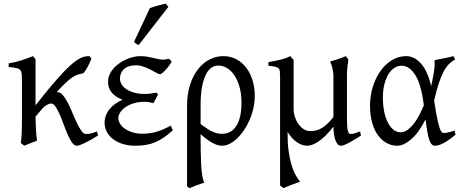

<svg xmlns="http://www.w3.org/2000/svg" viewBox="-20 -772 2505 1037"><path d="M509.3 -40Q489.3 -27.3 471.4 -17.3Q453.6 -7.3 438.5 0Q423.3 7.3 412.1 11.2Q400.9 15.1 394.5 15.1Q381.3 15.1 369.4 -1.7Q357.4 -18.6 346.2 -43.9Q335 -69.3 324.2 -98.9Q313.5 -128.4 302.5 -153.8Q291.5 -179.2 280 -196Q268.6 -212.9 255.9 -212.9Q247.1 -212.9 235.8 -206.8Q224.6 -200.7 212.9 -190.4Q193.8 -167.5 171.9 -142.1Q171.9 -127.9 172.6 -109.6Q173.3 -91.3 174.3 -72.8Q175.3 -54.2 176.8 -38.1Q178.2 -22 179.7 -12.2Q173.3 -9.8 164.6 -6.3Q155.8 -2.9 146.2 0.7Q136.7 4.4 127.4 8.3Q118.2 12.2 110.8 15.1L92.3 0Q93.8 -7.8 95 -20.8Q96.2 -33.7 96.9 -49.8Q97.7 -65.9 98.1 -84.7Q98.6 -103.5 98.6 -123V-328.6Q98.6 -355.5 97.4 -370.6Q96.2 -385.7 89.6 -393.6Q83 -401.4 68.4 -404.5Q53.7 -407.7 26.9 -410.2V-429.7Q44.9 -432.6 63.2 -437Q81.5 -441.4 98.6 -447Q115.7 -452.6 130.9 -458.3Q146 -463.9 158.2 -468.8L171.9 -452.1V-203.1Q220.7 -265.6 258.1 -309.6Q295.4 -353.5 323.5 -383.1Q351.6 -412.6 372.3 -429.7Q393.1 -446.8 409.2 -455.6Q425.3 -464.4 438.2 -466.6Q451.2 -468.8 463.9 -468.8Q464.4 -468.3 466.6 -464.8Q468.8 -461.4 471.4 -457.8Q474.1 -454.1 473.6 -454.6Q463.9 -430.2 452.4 -408.9Q440.9 -387.7 429.7 -376Q413.6 -373.5 399.9 -369.1Q386.2 -364.7 370.4 -354Q354.5 -343.3 334.5 -324.5Q314.5 -305.7 286.1 -274.4H290.5Q306.2 -274.4 320.1 -257.6Q334 -240.7 346.7 -215.8Q359.4 -190.9 371.6 -161.4Q383.8 -131.8 395.8 -106.9Q407.7 -82 419.7 -65.2Q431.6 -48.3 444.3 -48.3Q452.6 -48.3 459.5 -49.1Q466.3 -49.8 473.1 -51.5Q480 -53.2 487.3 -55.9Q494.6 -58.6 504.4 -62Q505.4 -56.6 506.8 -50.8Q508.3 -44.9 509.3 -40Z M907.2 -439Q897.9 -422.9 887.9 -410.2Q877.9 -397.5 869.1 -388.7Q860.4 -379.9 853.5 -375.5Q846.7 -371.1 843.3 -371.1Q837.9 -371.1 824.7 -378.7Q811.5 -386.2 793.9 -395.3Q776.4 -404.3 755.6 -411.9Q734.9 -419.4 715.3 -419.4Q672.4 -419.4 650.1 -399.2Q627.9 -378.9 627.9 -347.2Q627.9 -332 636.2 -317.4Q644.5 -302.7 661.4 -291Q678.2 -279.3 703.6 -272Q729 -264.6 763.2 -264.6Q776.4 -264.6 793 -266.6Q809.6 -268.6 824.2 -272L834 -261.7L808.6 -214.8Q794.4 -218.8 783.7 -220.5Q772.9 -222.2 761.2 -222.2Q726.1 -222.2 699.5 -213.4Q672.9 -204.6 655 -191.4Q637.2 -178.2 628.2 -163.1Q619.1 -147.9 619.1 -135.3Q619.1 -118.2 628.9 -102.8Q638.7 -87.4 656 -75.7Q673.3 -64 697 -56.9Q720.7 -49.8 748.5 -49.8Q765.6 -49.8 783 -51.8Q800.3 -53.7 818.8 -58.6Q837.4 -63.5 858.2 -72Q878.9 -80.6 902.3 -93.8L913.6 -67.9Q888.7 -45.9 866.2 -30.3Q843.8 -14.6 819.8 -4.4Q795.9 5.9 769.5 10.5Q743.2 15.1 710.9 15.1Q673.8 15.1 643.3 5.6Q612.8 -3.9 590.8 -20.5Q568.8 -37.1 556.9 -59.8Q544.9 -82.5 544.9 -109.4Q544.9 -130.4 552.2 -149.2Q559.6 -168 572.8 -183.8Q585.9 -199.7 603.8 -212.2Q621.6 -224.6 642.1 -233.4Q605.5 -247.1 584.5 -270.8Q563.5 -294.4 563.5 -330.6Q563.5 -351.6 571.8 -369.6Q580.1 -387.7 593.8 -403.1Q607.4 -418.5 625.2 -430.7Q643.1 -442.9 662.4 -451.4Q681.6 -460 700.4 -464.4Q719.2 -468.8 735.4 -468.8Q756.8 -468.8 774.4 -465.8Q792 -462.9 807.4 -459.2Q822.8 -455.6 836.2 -452.6Q849.6 -449.7 863.3 -449.7Q864.7 -449.7 868.7 -450.4Q872.6 -451.2 877.2 -451.9Q881.8 -452.6 886 -453.4Q890.1 -454.1 891.6 -454.1Q897 -451.7 900.1 -447.8Q903.3 -443.8 907.2 -439ZM729.5 -529.3Q725.6 -530.3 722.7 -531.5Q719.7 -532.7 716.8 -534.7Q713.9 -536.6 710.9 -539.1Q708 -541.5 703.6 -545.4L789.6 -728.5Q797.4 -731.4 808.1 -734.6Q818.8 -737.8 830.6 -741.2Q842.3 -744.6 853.8 -747.3Q865.2 -750 874.5 -752.4L889.6 -735.4Z M1063.5 -101.6Q1085 -85.9 1100.8 -75.9Q1116.7 -65.9 1129.9 -60.1Q1143.1 -54.2 1154.5 -51.8Q1166 -49.3 1178.7 -49.3Q1229.5 -49.3 1256.8 -92.5Q1284.2 -135.7 1284.2 -217.3Q1284.2 -264.2 1273.9 -301.3Q1263.7 -338.4 1246.3 -364.5Q1229 -390.6 1206.3 -404.3Q1183.6 -418 1158.2 -418Q1140.1 -418 1123 -407Q1106 -396 1092.8 -370.8Q1079.6 -345.7 1071.5 -304.4Q1063.5 -263.2 1063.5 -203.1ZM1356 -255.4Q1356 -220.7 1348.4 -187Q1340.8 -153.3 1327.6 -123.3Q1314.5 -93.3 1297.1 -67.9Q1279.8 -42.5 1260.3 -23.9Q1240.7 -5.4 1220 4.9Q1199.2 15.1 1179.7 15.1Q1170.9 15.1 1159.9 12.7Q1148.9 10.3 1134.8 3.4Q1120.6 -3.4 1103 -15.6Q1085.4 -27.8 1063.5 -47.4V-34.7Q1063.5 2.4 1064 41Q1064.5 79.6 1066.2 113.8Q1067.9 147.9 1072 174.6Q1076.2 201.2 1083.5 214.4Q1061 221.7 1042.7 228.5Q1024.4 235.4 1003.9 244.1Q998.5 241.7 996.3 239.3Q994.1 236.8 990.2 232.4V-197.8Q990.2 -263.7 1006.6 -314.2Q1022.9 -364.7 1050.3 -399.2Q1077.6 -433.6 1112.8 -451.2Q1147.9 -468.8 1185.5 -468.8Q1227.5 -468.8 1259.3 -450.7Q1291 -432.6 1312.5 -402.8Q1334 -373 1345 -334.5Q1356 -295.9 1356 -255.4Z M1929.7 -40Q1915 -30.8 1899.4 -21Q1883.8 -11.2 1869.1 -3.2Q1854.5 4.9 1842 10Q1829.6 15.1 1821.3 15.1Q1811 15.1 1803.7 6.8Q1796.4 -1.5 1791.5 -15.6Q1786.6 -29.8 1783.9 -48.3Q1781.2 -66.9 1780.8 -87.9Q1741.2 -36.6 1704.3 -10.7Q1667.5 15.1 1639.2 15.1Q1610.4 15.1 1582.5 -4.6Q1554.7 -24.4 1533.2 -59.6V-56.6Q1532.7 -2.4 1538.3 40Q1543.9 82.5 1553.5 115.2Q1563 147.9 1575.4 171.1Q1587.9 194.3 1600.6 209.5Q1593.3 211.9 1580.8 216.6Q1568.4 221.2 1554.9 226.3Q1541.5 231.4 1529.5 236.3Q1517.6 241.2 1511.7 244.1L1492.7 230V-356.9Q1492.7 -376 1491.5 -386.7Q1490.2 -397.5 1484.1 -403.3Q1478 -409.2 1465.3 -411.9Q1452.6 -414.6 1429.7 -417V-436.5Q1448.7 -439.9 1464.6 -442.9Q1480.5 -445.8 1494.6 -449.5Q1508.8 -453.1 1521.7 -457.5Q1534.7 -461.9 1547.4 -468.8Q1547.4 -468.8 1549.6 -466.3Q1551.8 -463.9 1554.7 -460.7Q1557.6 -457.5 1560.8 -453.9Q1564 -450.2 1565.9 -447.8V-178.7Q1565.9 -161.6 1572.3 -141.6Q1578.6 -121.6 1590.1 -104.5Q1601.6 -87.4 1618.2 -75.7Q1634.8 -64 1655.3 -64Q1668.5 -64 1682.4 -66.4Q1696.3 -68.8 1711.7 -76.9Q1727.1 -85 1744.1 -99.9Q1761.2 -114.7 1780.8 -140.1V-365.2Q1780.8 -373 1779.1 -384Q1777.3 -395 1774.7 -405.8Q1772 -416.5 1768.8 -425.8Q1765.6 -435.1 1762.2 -439.5Q1783.7 -445.3 1805.9 -452.9Q1828.1 -460.4 1848.1 -468.8L1861.8 -449.7Q1859.9 -437 1857.4 -419.2Q1855 -401.4 1854 -370.6V-130.9Q1854 -85.4 1858.4 -66.9Q1862.8 -48.3 1873 -48.3Q1883.8 -48.3 1896.2 -52Q1908.7 -55.7 1924.8 -62Z M2143.6 -57.6Q2162.6 -57.6 2180.7 -70.3Q2198.7 -83 2214.8 -103.8Q2231 -124.5 2244.6 -150.6Q2258.3 -176.8 2269 -203.1Q2255.9 -313.5 2223.9 -365.2Q2191.9 -417 2148.4 -417Q2129.9 -417 2111.8 -406.2Q2093.8 -395.5 2079.6 -373.8Q2065.4 -352.1 2056.6 -318.8Q2047.9 -285.6 2047.9 -240.7Q2047.9 -206.1 2054.2 -173.1Q2060.5 -140.1 2072.8 -114.5Q2085 -88.9 2102.8 -73.2Q2120.6 -57.6 2143.6 -57.6ZM2438 -451.2Q2419.4 -440.4 2404.3 -425.3Q2389.2 -410.2 2375.7 -384.8Q2362.3 -359.4 2349.9 -321.8Q2337.4 -284.2 2324.7 -228.5Q2331.1 -187.5 2336.2 -158.7Q2341.3 -129.9 2345.9 -110.6Q2350.6 -91.3 2354.7 -79.8Q2358.9 -68.4 2362.8 -62.7Q2366.7 -57.1 2370.6 -55.4Q2374.5 -53.7 2378.4 -53.7Q2386.2 -53.7 2401.6 -56.9Q2417 -60.1 2434.6 -66.9Q2435.5 -62.5 2437 -57.6Q2438.5 -52.7 2440.4 -44.9Q2406.7 -16.1 2378.4 -0.5Q2350.1 15.1 2329.6 15.1Q2319.3 15.1 2312 7.8Q2304.7 0.5 2298.8 -16.1Q2293 -32.7 2288.1 -60.1Q2283.2 -87.4 2278.3 -127Q2241.2 -54.2 2200.4 -19.5Q2159.7 15.1 2125.5 15.1Q2096.2 15.1 2069.6 1.2Q2043 -12.7 2022.7 -39.8Q2002.4 -66.9 1990.5 -107.4Q1978.5 -147.9 1978.5 -201.2Q1978.5 -253.9 1993.4 -302.5Q2008.3 -351.1 2034.4 -387.9Q2060.5 -424.8 2096.2 -446.8Q2131.8 -468.8 2173.8 -468.8Q2218.3 -468.8 2254.2 -428.2Q2290 -387.7 2308.6 -307.1L2309.6 -311.5Q2317.9 -347.2 2323.5 -383.1Q2329.1 -418.9 2327.1 -447.3Q2337.9 -449.2 2350.6 -451.7Q2363.3 -454.1 2377 -456.8Q2390.6 -459.5 2403.8 -462.4Q2417 -465.3 2428.7 -468.8Q2432.6 -463.4 2434.1 -459Q2435.5 -454.6 2438 -451.2Z"/></svg>

Font: Gentium
Style: Regular
Weight: 400
Designer: J. Victor Gaultney
Version: Version 1.03; 2011; OFL 1.1 release